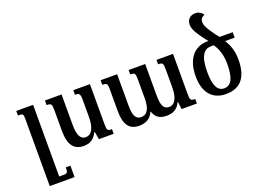

<svg xmlns="http://www.w3.org/2000/svg" viewBox="-135 -1123 2380 1724"><g transform="rotate(-20 1055.0 -261.0)"><path d="M317 136H273C273 188 266 193 227 193H189V-492H28V-448H39C74 -448 80 -442 80 -401V245H317Z M493 11C555 11 593 -16 622 -74H626L639 0H780V-44C738 -44 732 -50 732 -109V-492H573V-448C613 -448 623 -441 623 -379V-219C623 -127 598 -57 535 -57C480 -57 461 -112 461 -203V-492H302V-448C346 -448 352 -441 352 -381V-185C352 -48 399 11 493 11Z M1368 -492V-450C1412 -450 1417 -442 1417 -384V-217C1417 -123 1393 -56 1330 -56C1278 -56 1260 -100 1260 -194V-492H1102V-450C1145 -450 1151 -443 1151 -383V-205C1151 -115 1127 -56 1064 -56C1010 -56 992 -104 992 -194V-492H834V-448C878 -448 884 -442 884 -384V-176C884 -46 931 11 1021 11C1084 11 1132 -13 1157 -73H1161C1179 -15 1220 11 1284 11C1352 11 1390 -15 1416 -71H1420L1429 0H1575V-43C1531 -43 1526 -53 1526 -107V-492Z M2061 -246C2061 -314 2045 -376 2005 -440H2096V-492H1971C1952 -514 1931 -543 1910 -575C1877 -625 1870 -646 1870 -671C1870 -694 1879 -713 1912 -726C1895 -752 1867 -767 1837 -767C1790 -767 1756 -736 1756 -688C1756 -662 1763 -633 1799 -580C1822 -546 1844 -517 1864 -492H1853C1738 -492 1648 -409 1648 -232C1648 -79 1721 10 1851 10C1995 10 2061 -79 2061 -246ZM1852 -44C1789 -44 1759 -108 1759 -232C1759 -390 1803 -440 1873 -440H1896C1937 -380 1953 -315 1953 -242C1953 -113 1925 -44 1852 -44Z"/></g></svg>

Font: Noto Serif Armenian Condensed Semi
Style: Regular
Weight: 600
Width: 3
Designer: Monotype Design Team
Foundry: Monotype Imaging Inc.
Version: Version 1.901